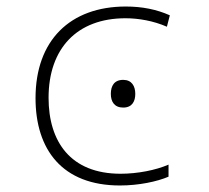

<svg xmlns="http://www.w3.org/2000/svg" viewBox="-20 -559 640 589"><path d="M348 10C406 10 462 -2 497 -17V-54C458 -37 402 -26 350 -26C196 -26 129 -125 129 -259C129 -410 216 -503 365 -503C405 -503 451 -495 492 -477L501 -512C461 -530 416 -539 366 -539C195 -539 89 -435 89 -258C89 -100 171 10 348 10ZM358 -229C386 -229 395 -249 395 -271C395 -295 384 -314 358 -314C330 -314 320 -295 320 -271C320 -247 331 -229 358 -229Z"/></svg>

Font: Noto Sans Mono ExtraLight
Style: Regular
Weight: 200
Designer: Monotype Design Team
Foundry: Monotype Imaging Inc.
Version: Version 2.014